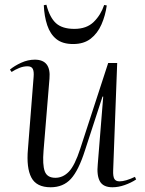

<svg xmlns="http://www.w3.org/2000/svg" viewBox="-20 -777 613 811"><path d="M22 -483Q41 -499 69.5 -512Q98 -525 127 -525Q196 -525 189 -445L164 -141Q159 -81 169 -53.5Q179 -26 214 -26Q246 -26 271 -52Q296 -78 319 -149L437 -511H475L458 -57Q457 -32 463 -21.5Q469 -11 485 -11Q510 -11 550 -30L555 -19Q534 -5 507 4.5Q480 14 455 14Q416 14 402 -11Q388 -36 393 -84L416 -369H413L339 -142Q312 -57 279.5 -21.5Q247 14 194 14Q134 14 112.5 -27Q91 -68 98 -147L122 -452Q124 -475 118.5 -486Q113 -497 96 -497Q79 -497 61.5 -490Q44 -483 29 -473ZM289 -591Q244 -591 218 -612Q192 -633 179.5 -670.5Q167 -708 165 -755L176 -757Q190 -703 216.5 -679Q243 -655 294 -655Q346 -655 376 -684.5Q406 -714 420 -756L431 -754Q425 -711 408.5 -673.5Q392 -636 363 -613.5Q334 -591 289 -591Z"/></svg>

Font: Literata 72pt Light
Style: Italic
Weight: 300
Italic angle: -2°
Designer: Latin by Veronika Burian and Jose Scaglione. Greek by Irene Vlachou. Cyrillic by Vera Evstafieva
Foundry: TypeTogether
Version: Version 3.002